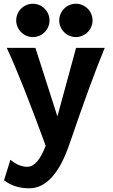

<svg xmlns="http://www.w3.org/2000/svg" viewBox="-20 -768 601 1024"><path d="M135.7 236.3Q57.1 236.3 1.5 193.4L35.6 84Q80.1 121.6 126 121.6Q180.7 121.6 223.6 9.3Q94.2 -345.2 16.1 -512.7H168.9L286.1 -147L385.7 -512.7H538.6Q468.8 -345.7 350.6 0Q270 236.3 135.7 236.3ZM155.3 -570.3Q137.7 -570.3 121.3 -577.1Q105 -584 92.5 -596.4Q80.1 -608.9 73.2 -625.2Q66.4 -641.6 66.4 -659.2Q66.4 -676.8 73.2 -693.1Q80.1 -709.5 92.5 -721.9Q105 -734.4 121.3 -741.2Q137.7 -748 155.3 -748Q172.9 -748 189.2 -741.2Q205.6 -734.4 218 -721.9Q230.5 -709.5 237.3 -693.1Q244.1 -676.8 244.1 -659.2Q244.1 -641.6 237.3 -625.2Q230.5 -608.9 218 -596.4Q205.6 -584 189.2 -577.1Q172.9 -570.3 155.3 -570.3ZM384.8 -570.3Q367.2 -570.3 350.8 -577.1Q334.5 -584 322 -596.4Q309.6 -608.9 302.7 -625.2Q295.9 -641.6 295.9 -659.2Q295.9 -676.8 302.7 -693.1Q309.6 -709.5 322 -721.9Q334.5 -734.4 350.8 -741.2Q367.2 -748 384.8 -748Q402.3 -748 418.7 -741.2Q435.1 -734.4 447.5 -721.9Q460 -709.5 466.8 -693.1Q473.6 -676.8 473.6 -659.2Q473.6 -641.6 466.8 -625.2Q460 -608.9 447.5 -596.4Q435.1 -584 418.7 -577.1Q402.3 -570.3 384.8 -570.3Z"/></svg>

Font: Cadman
Style: Bold
Weight: 700
Designer: Paul James MIller
Foundry: High-Logic / Made with FontCreator
Version: Version 2.114;March 28, 2021;FontCreator 13.0.0.2683 64-bit